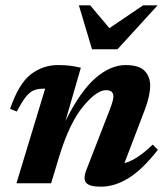

<svg xmlns="http://www.w3.org/2000/svg" viewBox="-20 -690 627 723"><path d="M43.5 -270 18 -280Q50.5 -375 96 -410Q141.5 -445 198 -445Q222.5 -445 241.5 -442.8Q260.5 -440.5 284.5 -435L226.5 -234.5Q282.5 -346.5 339.2 -395.8Q396 -445 453 -445Q503.5 -445 524.5 -423.2Q545.5 -401.5 545.5 -367.5Q545.5 -329.5 525 -276L448.5 -75.5Q473.5 -82.5 499.2 -99.5Q525 -116.5 555 -145.5L574.5 -126Q516.5 -51.5 464 -19.2Q411.5 13 360.5 13Q317.5 13 304.8 -1.2Q292 -15.5 305 -49.5L393.5 -277.5Q407 -312.5 407 -326.5Q407 -350.5 379.5 -350.5Q343.5 -350.5 292.5 -288.5Q241.5 -226.5 203 -101L172.5 0H42L150 -356H142.5Q123 -356 107.8 -350Q92.5 -344 77.5 -325.5Q62.5 -307 43.5 -270ZM573.5 -670 422.5 -504.5H326.5L277 -670H319.5L392 -584L519 -670Z"/></svg>

Font: Newsreader 16pt
Style: Bold Italic
Weight: 700
Italic angle: -17°
Designer: Hugues Gentile
Foundry: Production Type
Version: Version 1.003; ttfautohint (v1.8.3)